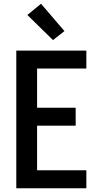

<svg xmlns="http://www.w3.org/2000/svg" viewBox="-20 -1005 540 1025"><path d="M67 0V-735H441V-639H178V-430H384V-334H178V-96H441V0ZM263 -791 126 -925 199 -985 324 -839Z"/></svg>

Font: Moesevka
Style: Bold
Weight: 700
Monospace: yes
Designer: Belleve Invis
Foundry: Belleve Invis
Version: Version 32.5.0; ttfautohint (v1.8.4)